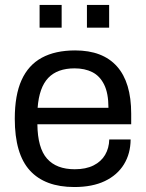

<svg xmlns="http://www.w3.org/2000/svg" viewBox="-20 -741 588 773"><path d="M279.1 12Q161.2 12 100.4 -54.5Q39.5 -121 39.5 -263Q39.5 -358 66.8 -418.5Q94.1 -479 148.2 -508.5Q202.4 -538 282.7 -538Q393.5 -538 450.9 -473.7Q508.2 -409.5 508.2 -283.2V-240.8H130.5Q131.5 -145.2 169.3 -102.4Q207.1 -59.6 281 -59.6Q325.8 -59.6 356.5 -75Q387.2 -90.4 403.1 -117.4Q419 -144.5 419.9 -179.4H505.9Q505.5 -122.5 478.9 -79.2Q452.3 -36 402.1 -12Q351.9 12 279.1 12ZM131.5 -307.1H416.6Q416.6 -365.8 399.2 -400.6Q381.9 -435.4 351.5 -450.6Q321.2 -465.8 280.4 -465.8Q210.9 -465.8 174.2 -427.3Q137.6 -388.8 131.5 -307.1ZM139.4 -629.5V-721.2H228.2V-629.5ZM330 -629.5V-721.2H419.4V-629.5Z"/></svg>

Font: Archivo Variable SemiBold
Style: Regular
Weight: 600
Designer: Hector Gatti
Foundry: Omnibus-Type
Version: Version 2.001